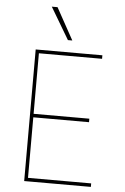

<svg xmlns="http://www.w3.org/2000/svg" viewBox="-64 -1045 709 1090"><g transform="rotate(5 290.5 -500.0)"><path d="M318.8 -818.8H293.8L186.2 -1000H218.8ZM496.2 -730H136.2V-385H453.8V-365H136.2V-20H496.2V0H116.2V-750H496.2Z"/></g></svg>

Font: Now Thin
Style: Regular
Weight: 250
Designer: Alfredo Marco Pradil
Foundry: Alfredo Marco Pradil
Version: Version 1.002;PS 001.002;hotconv 1.0.88;makeotf.lib2.5.64775